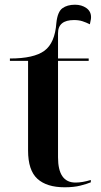

<svg xmlns="http://www.w3.org/2000/svg" viewBox="-20 -784 428 814"><path d="M254 10Q293 10 320.5 3Q348 -4 365 -11V-21Q329 -10 300 -10Q226 -10 226 -117V-526H356V-536H226V-643Q226 -699 294 -699Q314 -699 329.5 -694Q345 -689 361 -681Q362 -689 364 -696Q366 -703 366 -711Q366 -736 346 -750Q326 -764 298 -764Q265 -764 244.5 -749Q224 -734 219 -687Q213 -602 168.5 -569Q124 -536 22 -536V-526H99V-146Q99 -62 138.5 -26Q178 10 254 10Z"/></svg>

Font: Noto Serif Display Semi
Style: Regular
Weight: 600
Designer: Monotype Design Team
Foundry: Monotype Imaging Inc.
Version: Version 1.900